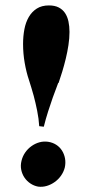

<svg xmlns="http://www.w3.org/2000/svg" viewBox="-20 -655 344 715"><path d="M196.8 -346.2Q186.5 -319.8 176.8 -292.5Q168.5 -269 159.2 -240Q149.9 -210.9 143.1 -183.1L126 -185.1Q124.5 -212.4 118.4 -242.7Q112.3 -272.9 105.5 -298.3Q97.2 -328.1 87.9 -356.9Q78.1 -385.7 72 -420.7Q65.9 -455.6 65.9 -491.2Q65.9 -520 70.8 -545.9Q75.7 -571.8 87.2 -591.6Q98.6 -611.3 116.9 -623Q135.3 -634.8 162.1 -634.8Q184.1 -634.8 198.7 -627.2Q213.4 -619.6 222.2 -606.4Q231 -593.3 234.9 -575.2Q238.8 -557.1 238.8 -536.1Q238.8 -512.7 234.9 -487.1Q231 -461.4 224.9 -436.3Q218.8 -411.1 211.7 -387.9Q204.6 -364.7 198.2 -346.2ZM221.2 -30.8Q216.8 -14.2 207 -0.5Q197.3 13.2 183.6 22.9Q169.9 32.7 154.1 37.4Q138.2 42 122.1 40Q106.4 37.1 93.3 28.3Q80.1 19.5 71.3 6.6Q62.5 -6.3 59.1 -22.5Q55.7 -38.6 60.1 -56.2Q64 -72.8 73.7 -86.9Q83.5 -101.1 97.2 -110.8Q110.8 -120.6 126.7 -125Q142.6 -129.4 159.2 -127Q175.8 -124.5 189.2 -116Q202.6 -107.4 210.9 -94.2Q219.2 -81.1 222.2 -64.7Q225.1 -48.3 221.2 -30.8Z"/></svg>

Font: Purple Purse
Style: Regular
Weight: 400
Designer: Astigmatic (AOETI)
Foundry: Astigmatic (AOETI)
Version: Version 1.000